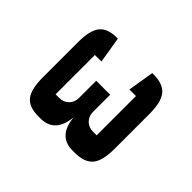

<svg xmlns="http://www.w3.org/2000/svg" viewBox="-83 -579 759 759"><g transform="rotate(-45 296.5 -200.0)"><path d="M339.4 -241.7V-163.6ZM407.7 -87.9V-124.5L517.6 -106.4V-100.1Q517.6 -46.9 490.2 -23.4Q462.9 0 395.5 0H200.2Q132.8 0 105.5 -23.4Q78.1 -46.9 78.1 -100.1V-113.3Q78.1 -193.4 173.8 -202.6Q78.1 -211.9 78.1 -292V-305.2Q78.1 -355.5 105.2 -377.9Q132.3 -400.4 200.2 -400.4H395.5Q463.4 -400.4 490.5 -377.9Q517.6 -355.5 517.6 -305.2V-298.8L407.7 -280.8V-317.4H188V-296.9Q188 -272.9 203.6 -257.3Q219.2 -241.7 243.2 -241.7H339.4V-163.6H243.2Q219.2 -163.6 203.6 -147.9Q188 -132.3 188 -108.4V-87.9Z"/></g></svg>

Font: Squarish Sans CT
Style: Regular
Weight: 400
Version: Version 0.9